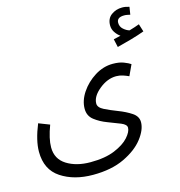

<svg xmlns="http://www.w3.org/2000/svg" viewBox="-137 -870 1144 1223"><g transform="rotate(-15 435.5 -259.0)"><path d="M30 1Q30 119 115.5 175.5Q201 232 326 232Q448 232 533 191.5Q618 151 662.5 93.5Q707 36 707 -14Q707 -52 670 -76.5Q633 -101 584.5 -119.5Q536 -138 499 -156.5Q462 -175 462 -201Q462 -248 516.5 -292.5Q571 -337 629 -337Q652 -337 673 -330Q694 -323 711 -315L744 -386Q730 -396 700.5 -407.5Q671 -419 629 -419Q566 -419 509.5 -383.5Q453 -348 417.5 -295Q382 -242 382 -188Q382 -141 417.5 -113.5Q453 -86 500 -68.5Q547 -51 582.5 -36.5Q618 -22 618 -1Q618 26 586.5 61.5Q555 97 491.5 123.5Q428 150 331 150Q238 150 175 110.5Q112 71 112 -6Q112 -63 144 -148L72 -176Q30 -73 30 1ZM871 -568 855 -619Q826 -608 788 -597Q769 -602 749.5 -619Q730 -636 730 -662Q730 -698 779 -698Q790 -698 799 -696Q808 -694 818 -692L826 -742Q802 -750 779 -750Q738 -750 707 -727Q676 -704 676 -659Q676 -634 690 -613Q704 -592 723 -579Q713 -577 702 -574Q691 -571 676 -568L688 -514Q729 -524 781.5 -539Q834 -554 871 -568Z"/></g></svg>

Font: Noto Sans Arabic UI
Style: Regular
Weight: 400
Designer: Nadine Chahine - Monotype Design Team
Foundry: Monotype Imaging Inc.
Version: Version 1.900